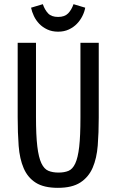

<svg xmlns="http://www.w3.org/2000/svg" viewBox="-20 -893 560 923"><path d="M65 -687.3V-329.9Q65 -254.1 69.7 -191.7Q74.4 -129.3 93.9 -84.2Q113.3 -39.1 152.1 -14.6Q190.9 10 258.3 10Q326.9 10 366.5 -15.9Q406.1 -41.7 425.6 -86.9Q445 -132 449.9 -193.6Q454.7 -255.3 454.7 -327.1V-687.3H366.7V-327.1Q366.7 -239.3 360.7 -187.1Q354.7 -134.9 341.8 -107.2Q328.9 -79.6 308.9 -71.5Q289 -63.4 261.4 -63.4Q232.9 -63.4 212.6 -71.9Q192.3 -80.3 179 -108.2Q165.7 -136.1 159.4 -189.1Q153 -242.1 153 -331V-687.3ZM259.4 -740.7Q288.3 -740.7 311.1 -751.4Q333.9 -762.1 349.9 -778.8Q365.9 -795.4 376.1 -815.9Q386.3 -836.3 389.7 -856L333.4 -872.9Q324.1 -845.9 307.5 -828.7Q290.9 -811.6 259.3 -811.6Q227.4 -811.6 211.3 -828.7Q195.1 -845.9 185.9 -872.9L129.3 -856Q133.4 -836.3 143.1 -815.7Q152.9 -795.1 168.7 -778.6Q184.6 -762.1 207.4 -751.4Q230.1 -740.7 259.4 -740.7Z"/></svg>

Font: Secuela Black
Style: Regular
Weight: 900
Designer: Fernando Haro
Foundry: deFharo
Version: Version 1.704